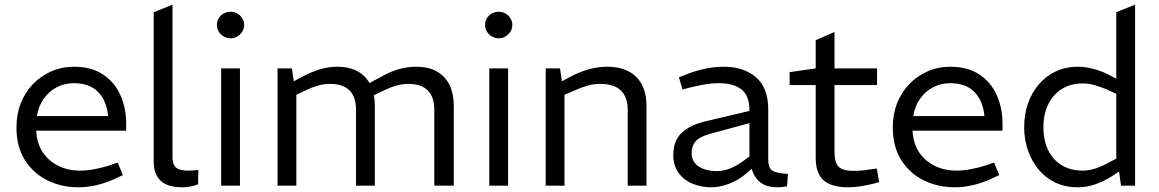

<svg xmlns="http://www.w3.org/2000/svg" viewBox="-20 -790 4930 817"><path d="M313 7Q243 7 183 -22Q123 -51 86.5 -108Q50 -165 50 -248Q50 -304 68.5 -351Q87 -398 120.5 -432.5Q154 -467 198.5 -486.5Q243 -506 295 -506Q369 -506 418.5 -473Q468 -440 492.5 -385Q517 -330 517 -262V-234H134Q137 -178 163 -140.5Q189 -103 230 -83.5Q271 -64 319 -64Q349 -64 379 -69.5Q409 -75 439 -84L481 -98L503 -45L464 -27Q429 -11 390 -2Q351 7 313 7ZM137 -296H440Q434 -361 397.5 -398.5Q361 -436 295 -436Q255 -436 222 -419Q189 -402 166.5 -370.5Q144 -339 137 -296Z M757 7Q692 7 663 -21.5Q634 -50 634 -101V-738L714 -770V-120Q714 -91 728.5 -77.5Q743 -64 779 -64Q788 -64 799.5 -64.5Q811 -65 824 -67L823 -6Q806 1 789 4Q772 7 757 7Z M921 0V-499H1001V0ZM961 -627Q946 -627 932 -635Q918 -643 910.5 -656Q903 -669 903 -684Q903 -699 910.5 -712Q918 -725 932 -732.5Q946 -740 961 -740Q977 -740 990 -732.5Q1003 -725 1011 -712Q1019 -699 1019 -684Q1019 -668 1011 -655.5Q1003 -643 990 -635Q977 -627 961 -627Z M1161 0V-499H1222L1230 -444L1269 -465Q1307 -485 1343 -495.5Q1379 -506 1414 -506Q1469 -506 1504.5 -485Q1540 -464 1557.5 -427Q1575 -390 1575 -339V0H1495V-322Q1495 -378 1467 -405.5Q1439 -433 1384 -433Q1359 -433 1335.5 -426.5Q1312 -420 1288 -409L1241 -387V0ZM1828 0V-322Q1828 -378 1800 -405.5Q1772 -433 1718 -433Q1693 -433 1669 -426.5Q1645 -420 1622 -409L1562 -381L1544 -432L1605 -465Q1642 -486 1678.5 -496Q1715 -506 1750 -506Q1805 -506 1840.5 -485Q1876 -464 1893.5 -427Q1911 -390 1911 -339V0Z M2062 0V-499H2142V0ZM2102 -627Q2087 -627 2073 -635Q2059 -643 2051.5 -656Q2044 -669 2044 -684Q2044 -699 2051.5 -712Q2059 -725 2073 -732.5Q2087 -740 2102 -740Q2118 -740 2131 -732.5Q2144 -725 2152 -712Q2160 -699 2160 -684Q2160 -668 2152 -655.5Q2144 -643 2131 -635Q2118 -627 2102 -627Z M2302 0V-499H2363L2371 -444L2408 -464Q2446 -484 2484.5 -495Q2523 -506 2562 -506Q2619 -506 2656.5 -485.5Q2694 -465 2712.5 -427.5Q2731 -390 2731 -339V0H2651V-322Q2651 -377 2622 -405Q2593 -433 2533 -433Q2507 -433 2481.5 -426Q2456 -419 2425 -405L2382 -387V0Z M3006 7Q2966 7 2929 -7.5Q2892 -22 2868.5 -53Q2845 -84 2845 -130Q2845 -192 2882 -226Q2919 -260 2987 -275L3169 -318V-322Q3169 -383 3135 -409.5Q3101 -436 3040 -436Q3005 -436 2971 -429.5Q2937 -423 2910 -416L2884 -409L2869 -461L2894 -471Q2936 -488 2977.5 -497Q3019 -506 3061 -506Q3144 -506 3196.5 -461.5Q3249 -417 3249 -324V-111Q3249 -77 3265 -65Q3281 -53 3333 -50L3329 3Q3321 4 3310.5 5.5Q3300 7 3289 7Q3240 7 3213.5 -15.5Q3187 -38 3179 -72L3156 -52Q3122 -23 3082 -8Q3042 7 3006 7ZM3031 -62Q3058 -62 3085 -72.5Q3112 -83 3140 -103L3169 -124V-266L3000 -220Q2956 -208 2939.5 -188Q2923 -168 2923 -139Q2923 -102 2952.5 -82Q2982 -62 3031 -62Z M3590 7Q3519 7 3485 -22.5Q3451 -52 3451 -118V-428H3340V-483L3451 -499V-619L3531 -654V-499H3712V-428H3531V-142Q3531 -100 3547.5 -81.5Q3564 -63 3613 -63Q3630 -63 3647 -64.5Q3664 -66 3682 -69L3711 -73L3721 -15L3695 -8Q3672 -2 3643 2.5Q3614 7 3590 7Z M4042 7Q3972 7 3912 -22Q3852 -51 3815.5 -108Q3779 -165 3779 -248Q3779 -304 3797.5 -351Q3816 -398 3849.5 -432.5Q3883 -467 3927.5 -486.5Q3972 -506 4024 -506Q4098 -506 4147.5 -473Q4197 -440 4221.5 -385Q4246 -330 4246 -262V-234H3863Q3866 -178 3892 -140.5Q3918 -103 3959 -83.5Q4000 -64 4048 -64Q4078 -64 4108 -69.5Q4138 -75 4168 -84L4210 -98L4232 -45L4193 -27Q4158 -11 4119 -2Q4080 7 4042 7ZM3866 -296H4169Q4163 -361 4126.5 -398.5Q4090 -436 4024 -436Q3984 -436 3951 -419Q3918 -402 3895.5 -370.5Q3873 -339 3866 -296Z M4567 7Q4513 7 4471 -13Q4429 -33 4399.5 -68.5Q4370 -104 4354 -150.5Q4338 -197 4338 -249Q4338 -303 4354 -349Q4370 -395 4400 -430.5Q4430 -466 4472 -486Q4514 -506 4567 -506Q4599 -506 4632.5 -497Q4666 -488 4698 -472L4730 -455V-738L4810 -770V0H4750L4742 -60L4708 -38Q4674 -17 4638.5 -5Q4603 7 4567 7ZM4420 -249Q4420 -192 4440.5 -150.5Q4461 -109 4498.5 -86.5Q4536 -64 4587 -64Q4610 -64 4634.5 -71Q4659 -78 4688 -93L4730 -115V-391L4688 -410Q4660 -422 4635.5 -428.5Q4611 -435 4588 -435Q4536 -435 4498.5 -411.5Q4461 -388 4440.5 -346Q4420 -304 4420 -249Z"/></svg>

Font: REM Medium Light
Style: Regular
Weight: 300
Version: Version 1.005;gftools[0.9.28]